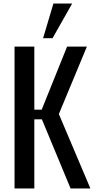

<svg xmlns="http://www.w3.org/2000/svg" viewBox="-20 -1076 548 1096"><path d="M63 0V-810H176V-450H218L363 -810H476L316 -425L496 0H383L219 -395H176V0ZM226 -858 285 -1056H392L280 -858Z"/></svg>

Font: Oswald
Style: Regular
Weight: 400
Designer: Vernon Adams
Foundry: Vernon Adams
Version: Version 4.103; ttfautohint (v1.8.3)